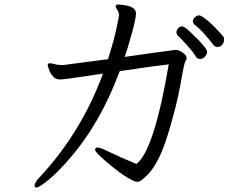

<svg xmlns="http://www.w3.org/2000/svg" viewBox="-20 -771 1040 850"><path d="M848 -519Q835 -541 806.5 -572.5Q778 -604 769.5 -611.5Q761 -619 761 -628Q761 -637 768.5 -645.5Q776 -654 784 -654Q792 -654 800.5 -648Q809 -642 825 -627Q841 -612 857.5 -595Q874 -578 885.5 -563.5Q897 -549 897 -540.5Q897 -532 888 -521Q879 -510 866.5 -510Q854 -510 848 -519ZM972 -597Q972 -576 956 -566Q950 -563 940.5 -563Q931 -563 921 -577Q911 -591 887 -618Q863 -645 840 -663Q834 -669 834 -677.5Q834 -686 843 -694.5Q852 -703 861.5 -703Q871 -703 899 -680Q927 -657 968 -610Q972 -605 972 -597ZM532 -519Q655 -537 755 -550H759Q773 -550 789.5 -537.5Q806 -525 806 -515.5Q806 -506 800.5 -498.5Q795 -491 779.5 -400.5Q764 -310 723 -175Q682 -40 625 11Q615 20 606 27Q597 34 586.5 34Q576 34 543 14.5Q510 -5 455.5 -51Q401 -97 401 -107.5Q401 -118 412.5 -118Q424 -118 464.5 -98Q505 -78 584 -45Q662 -104 727 -486Q685 -482 510 -456Q425 -227 291 -72Q235 -7 194 26Q153 59 143 59Q133 59 133 52Q133 36 157 12Q340 -185 436 -445Q264 -419 245 -419Q226 -419 213 -434.5Q200 -450 196 -466L191 -481Q191 -490 199 -491H203Q209 -491 230 -485Q246 -483 260 -483L458 -509Q484 -590 495.5 -644.5Q507 -699 507 -704Q507 -709 504.5 -716.5Q502 -724 497 -731Q492 -738 492 -743Q492 -751 502.5 -751Q513 -751 531 -748Q582 -741 582 -711Q582 -691 564.5 -626.5Q547 -562 532 -519Z"/></svg>

Font: LXGW WenKai Mono Lite
Style: Regular
Weight: 400
Monospace: yes
Designer: LXGW / Fontworks Inc.
Foundry: LXGW / Fontworks Inc.
Version: Version 1.520; June 14, 2025